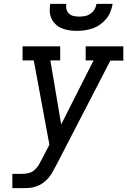

<svg xmlns="http://www.w3.org/2000/svg" viewBox="-20 -975 659 995"><path d="M44 0V-74H93Q109 -74 126 -77.5Q143 -81 157 -92.5Q171 -104 180 -119Q189 -134 197 -150L236 -225L155 -662H97V-735H292V-662H241L297 -330L465 -662H424V-735H619V-661H552L270 -116Q261 -99 251.5 -82Q242 -65 229 -50.5Q216 -36 200 -25Q184 -14 165.5 -8Q147 -2 129 -1Q111 0 93 0ZM379 -815Q359 -815 339 -818Q319 -821 301.5 -828Q284 -835 269.5 -848Q255 -861 247 -878Q239 -895 238 -915Q237 -935 240 -955H324Q321 -941 324.5 -927Q328 -913 338 -904Q348 -895 362 -892Q376 -889 391 -889Q406 -889 421 -892Q436 -895 449 -904Q462 -913 470 -926.5Q478 -940 480 -955H564Q560 -934 552.5 -914.5Q545 -895 531 -878Q517 -861 499 -848Q481 -835 460.5 -828Q440 -821 419.5 -818Q399 -815 379 -815Z"/></svg>

Font: Iosevka Slab Extended
Style: Italic
Weight: 400
Width: 7
Italic angle: -9°
Monospace: yes
Designer: Belleve Invis
Foundry: Belleve Invis
Version: Version 11.1.0; ttfautohint (v1.8.3)